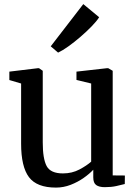

<svg xmlns="http://www.w3.org/2000/svg" viewBox="-20 -882 651 914"><path d="M479 9Q452 9 438 -1Q424 -11 424 -37.5V-74Q406 -54.5 378.2 -35Q350.5 -15.5 316.5 -2.2Q282.5 11 246.5 11Q155 11 117.8 -38.8Q80.5 -88.5 80.5 -198V-484.5L24.5 -501V-541L161.5 -557.5H165.5L183.5 -545V-204Q183.5 -126 202.2 -91.2Q221 -56.5 279.5 -56.5Q323 -56.5 358.2 -75.2Q393.5 -94 414 -112.5V-484.5L344 -501.5V-541L490.5 -557.5H495L516.5 -545V-47L574.5 -46.5L574 -6Q557 -1.5 533.2 3.8Q509.5 9 479 9ZM257.5 -632H256L221.5 -661.5L376.5 -862.5L452 -800Q440.5 -781.5 416.5 -756.8Q392.5 -732 363.2 -706.8Q334 -681.5 305.5 -661.2Q277 -641 257.5 -632Z"/></svg>

Font: Merriweather Text
Style: Regular
Weight: 400
Designer: Eben Sorkin
Foundry: Eben Sorkin
Version: Version 2.100; ttfautohint (v1.7.19-72a1) -l 8 -r 50 -G 200 